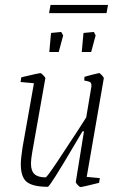

<svg xmlns="http://www.w3.org/2000/svg" viewBox="-20 -746 502 775"><path d="M330 -32 383 -27 380 -8Q312 9 305 9Q301 9 293 0Q285 -9 286 -12L319 -216H313L281 -162Q181 8 173 8Q114 8 89 -11Q64 -30 64 -83Q64 -106 71 -151L117 -410L63 -415L66 -434Q138 -451 143 -451Q146 -451 154.5 -442.5Q163 -434 163 -430L110 -131Q105 -103 105 -86Q105 -56 119.5 -43Q134 -30 164 -30Q169 -30 210 -91.5Q251 -153 294 -219L328 -272L348 -391Q349 -395 349 -401Q349 -411 343.5 -414.5Q338 -418 320 -421L321 -436Q334 -440 352 -444.5Q370 -449 380 -451Q383 -451 391 -442.5Q399 -434 399 -430ZM186 -613 227 -617 235 -603 217 -536H179ZM317 -613 359 -617 366 -603 348 -536H310ZM184 -726H416L410 -693H178Z"/></svg>

Font: Grenze ExtraLight
Style: Italic
Weight: 275
Italic angle: -10°
Designer: Renata Polastri
Foundry: Omnibus-Type
Version: Version 1.002; ttfautohint (v1.8)